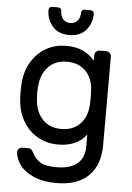

<svg xmlns="http://www.w3.org/2000/svg" viewBox="-62 -781 722 1047"><g transform="rotate(5 299.0 -257.5)"><path d="M432 -462V-493Q432 -504 440 -512Q448 -520 459 -520H496Q507 -520 515 -512Q523 -504 523 -493V-7Q523 99 463 159.5Q403 220 287 220Q212 220 161 197Q110 174 85.5 140Q61 106 59 71Q58 60 66.5 52Q75 44 86 44H116Q128 44 135 50Q142 56 149 71Q159 94 187 114Q215 134 277 134Q432 134 432 5V-58Q381 10 277 10Q215 10 164.5 -19Q114 -48 83.5 -101.5Q53 -155 50 -227L49 -260L50 -293Q53 -365 83.5 -418.5Q114 -472 164 -501Q214 -530 277 -530Q333 -530 371.5 -510.5Q410 -491 432 -462ZM141 -288 140 -260 141 -232Q145 -160 183.5 -118Q222 -76 287 -76Q351 -76 390 -115.5Q429 -155 432 -224Q433 -234 433 -260Q433 -286 432 -296Q429 -366 390 -405Q351 -444 287 -444Q222 -444 183.5 -402Q145 -360 141 -288ZM181 -735H213Q222 -735 227 -729.5Q232 -724 232 -716Q232 -690 246.5 -673Q261 -656 286 -656Q311 -656 325.5 -673Q340 -690 340 -716Q340 -724 345 -729.5Q350 -735 359 -735H391Q400 -735 405 -729.5Q410 -724 410 -716Q410 -666 378 -628Q346 -590 286 -590Q226 -590 194 -628Q162 -666 162 -716Q162 -724 167 -729.5Q172 -735 181 -735Z"/></g></svg>

Font: Rubik
Style: Regular
Weight: 400
Designer: Hubert & Fischer
Foundry: Hubert & Fischer
Version: Version 1.100